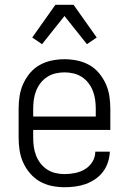

<svg xmlns="http://www.w3.org/2000/svg" viewBox="-20 -776 540 804"><path d="M250 8Q223 8 196.5 2.5Q170 -3 147 -16Q124 -29 106 -50Q88 -71 77 -95.5Q66 -120 62 -146.5Q58 -173 58 -200V-320Q58 -347 62 -373.5Q66 -400 77 -424.5Q88 -449 105.5 -470Q123 -491 146.5 -504Q170 -517 196.5 -522.5Q223 -528 250 -528Q277 -528 303.5 -522.5Q330 -517 353.5 -504Q377 -491 394.5 -470Q412 -449 423 -424.5Q434 -400 438 -373.5Q442 -347 442 -320V-232H119V-200Q119 -181 121.5 -162Q124 -143 131 -125Q138 -107 149.5 -92Q161 -77 177 -66.5Q193 -56 212 -51.5Q231 -47 250 -47Q272 -47 294.5 -51.5Q317 -56 336 -67.5Q355 -79 367 -98.5Q379 -118 379 -141H440Q439 -118 432 -96.5Q425 -75 411.5 -57Q398 -39 379 -26Q360 -13 339 -5.5Q318 2 295.5 5Q273 8 250 8ZM119 -288H381V-320Q381 -339 378.5 -358Q376 -377 369 -395Q362 -413 350.5 -428Q339 -443 323 -453.5Q307 -464 288 -468.5Q269 -473 250 -473Q231 -473 212 -468.5Q193 -464 177 -453.5Q161 -443 149.5 -428Q138 -413 131 -395Q124 -377 121.5 -358Q119 -339 119 -320ZM156 -591 115 -619 212 -756H288L385 -619L344 -591L250 -709Z"/></svg>

Font: Iosevka Light
Style: Regular
Weight: 300
Monospace: yes
Designer: Belleve Invis
Foundry: Belleve Invis
Version: Version 32.5.0; ttfautohint (v1.8.4)